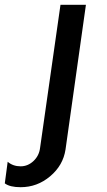

<svg xmlns="http://www.w3.org/2000/svg" viewBox="-135 -520 446 800"><path d="M-49 260Q-94 260 -115 244L-103 154Q-81 173 -49 173Q-19 173 4.5 151Q28 129 32 96L117 -500H223L138 103Q128 169 74 214.5Q20 260 -49 260Z"/></svg>

Font: Oakes Grotesk Medium
Style: Italic
Weight: 500
Italic angle: -8°
Designer: Samuel Oakes
Foundry: Samuel Oakes
Version: Version 1.000;PS 001.000;hotconv 1.0.88;makeotf.lib2.5.64775